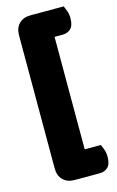

<svg xmlns="http://www.w3.org/2000/svg" viewBox="-122 -713 547 894"><g transform="rotate(-15 151.5 -266.0)"><path d="M46 -587Q46 -622 66.5 -642.5Q87 -663 122 -663H282Q287 -652 292.5 -636.5Q298 -621 298 -602Q298 -567 282.5 -552Q267 -537 243 -537H204V5H282Q287 16 292.5 31.5Q298 47 298 66Q298 101 282.5 116Q267 131 243 131H122Q87 131 66.5 110.5Q46 90 46 55Z"/></g></svg>

Font: Baloo
Style: Regular
Weight: 400
Designer: Sarang Kulkarni and Ek Type
Foundry: Ek Type
Version: Version 1.100;PS 1.000;hotconv 1.0.88;makeotf.lib2.5.647800;